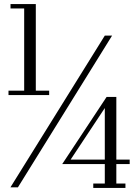

<svg xmlns="http://www.w3.org/2000/svg" viewBox="-20 -826 680 949"><path d="M22 -378H99.5V-784H32V-806H157V-378H223V-356H22ZM498 -650H534L68.5 100H31.5ZM600 81V103H441V81H498V-15H287.5L507 -347H555V-37H621V-15H555V81ZM329 -37H498V-292Z"/></svg>

Font: Bodoni* 06pt
Style: Regular
Weight: 400
Version: Version 2.3